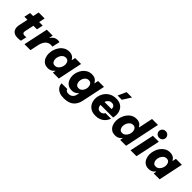

<svg xmlns="http://www.w3.org/2000/svg" viewBox="272 -2239 3910 3910"><g transform="rotate(45 2227.0 -284.0)"><path d="M264 10Q202 10 165.5 -9.5Q129 -29 112.5 -60.5Q96 -92 94.5 -128Q93 -164 100 -198L142 -394H54L83 -530H171L199 -661H371L343 -530H446L417 -394H314L272 -197Q255 -123 334 -123Q351 -123 364.5 -125.5Q378 -128 378 -128L350 1Q350 1 325.5 5.5Q301 10 264 10Z M451 0 564 -530H734L717 -450H722Q745 -490 784 -515Q823 -540 879 -540Q902 -540 913.5 -537Q925 -534 925 -534L889 -367Q889 -367 876.5 -369Q864 -371 845 -371Q770 -371 725 -319.5Q680 -268 662 -185L623 0Z M1205 -540Q1248 -540 1276.5 -528Q1305 -516 1322 -500Q1339 -484 1347 -470.5Q1355 -457 1356 -454H1364L1380 -530H1551L1440 0H1269L1282 -61H1274Q1274 -61 1266.5 -50.5Q1259 -40 1242 -26Q1225 -12 1197 -1Q1169 10 1128 10Q1062 10 1019 -21.5Q976 -53 955 -104.5Q934 -156 934 -215Q934 -272 952.5 -329.5Q971 -387 1005.5 -434.5Q1040 -482 1090.5 -511Q1141 -540 1205 -540ZM1243 -403Q1200 -403 1169.5 -377Q1139 -351 1123 -312Q1107 -273 1107 -234Q1107 -191 1128.5 -159Q1150 -127 1198 -127Q1240 -127 1270.5 -153Q1301 -179 1317.5 -217.5Q1334 -256 1334 -295Q1334 -338 1312 -370.5Q1290 -403 1243 -403Z M1795 214Q1719 214 1672 195.5Q1625 177 1599 149Q1573 121 1562 93.5Q1551 66 1549.5 47.5Q1548 29 1548 29H1713Q1713 29 1715 37Q1717 45 1725.5 55.5Q1734 66 1751.5 74Q1769 82 1800 82Q1855 82 1889.5 51Q1924 20 1934 -29L1944 -78H1937Q1937 -78 1928.5 -68Q1920 -58 1903 -45Q1886 -32 1859 -22.5Q1832 -13 1796 -13Q1727 -13 1682.5 -44.5Q1638 -76 1616 -126.5Q1594 -177 1594 -235Q1594 -289 1612 -343Q1630 -397 1664 -441.5Q1698 -486 1747.5 -513Q1797 -540 1861 -540Q1907 -540 1937 -526Q1967 -512 1984.5 -494Q2002 -476 2009 -462Q2016 -448 2016 -448H2024L2041 -530H2211L2104 -20Q2081 89 2006 151.5Q1931 214 1795 214ZM1863 -144Q1903 -144 1931.5 -167.5Q1960 -191 1974.5 -227Q1989 -263 1989 -299Q1989 -343 1966.5 -376Q1944 -409 1896 -409Q1857 -409 1828.5 -385.5Q1800 -362 1785.5 -326Q1771 -290 1771 -254Q1771 -210 1793 -177Q1815 -144 1863 -144Z M2653 -601 2531 -602 2612 -781H2767ZM2503 10Q2416 10 2360.5 -24.5Q2305 -59 2278.5 -115Q2252 -171 2252 -234Q2252 -289 2271.5 -343Q2291 -397 2329.5 -441.5Q2368 -486 2425.5 -513Q2483 -540 2559 -540Q2632 -540 2681 -513.5Q2730 -487 2757 -443.5Q2784 -400 2791 -347.5Q2798 -295 2788 -242L2784 -221H2420Q2422 -173 2446 -144Q2470 -115 2515 -115Q2551 -115 2571.5 -129.5Q2592 -144 2601 -159Q2610 -174 2610 -174H2770Q2770 -174 2763 -155.5Q2756 -137 2738.5 -109.5Q2721 -82 2690.5 -54.5Q2660 -27 2614 -8.5Q2568 10 2503 10ZM2435 -320H2638Q2644 -358 2622 -386.5Q2600 -415 2553 -415Q2508 -415 2477 -387.5Q2446 -360 2435 -320Z M3065 10Q2999 10 2956 -21.5Q2913 -53 2892 -104.5Q2871 -156 2871 -215Q2871 -272 2889.5 -329.5Q2908 -387 2942.5 -434.5Q2977 -482 3027.5 -511Q3078 -540 3142 -540Q3185 -540 3213.5 -528Q3242 -516 3259 -500Q3276 -484 3284 -470.5Q3292 -457 3293 -454H3301L3365 -760H3536L3377 0H3206L3219 -61H3211Q3211 -61 3203.5 -50.5Q3196 -40 3179 -26Q3162 -12 3134 -1Q3106 10 3065 10ZM3135 -127Q3177 -127 3207.5 -153Q3238 -179 3254.5 -217.5Q3271 -256 3271 -295Q3271 -338 3249 -370.5Q3227 -403 3180 -403Q3137 -403 3106.5 -377Q3076 -351 3060 -312Q3044 -273 3044 -234Q3044 -191 3065.5 -159Q3087 -127 3135 -127Z M3738 -591Q3694 -591 3666 -619.5Q3638 -648 3638 -687Q3638 -726 3666 -754Q3694 -782 3738 -782Q3781 -782 3809 -754Q3837 -726 3837 -687Q3837 -647 3809 -619Q3781 -591 3738 -591ZM3506 0 3619 -530H3790L3677 0Z M4108 -540Q4151 -540 4179.5 -528Q4208 -516 4225 -500Q4242 -484 4250 -470.5Q4258 -457 4259 -454H4267L4283 -530H4454L4343 0H4172L4185 -61H4177Q4177 -61 4169.5 -50.5Q4162 -40 4145 -26Q4128 -12 4100 -1Q4072 10 4031 10Q3965 10 3922 -21.5Q3879 -53 3858 -104.5Q3837 -156 3837 -215Q3837 -272 3855.5 -329.5Q3874 -387 3908.5 -434.5Q3943 -482 3993.5 -511Q4044 -540 4108 -540ZM4146 -403Q4103 -403 4072.5 -377Q4042 -351 4026 -312Q4010 -273 4010 -234Q4010 -191 4031.5 -159Q4053 -127 4101 -127Q4143 -127 4173.5 -153Q4204 -179 4220.5 -217.5Q4237 -256 4237 -295Q4237 -338 4215 -370.5Q4193 -403 4146 -403Z"/></g></svg>

Font: Be Vietnam Pro ExtraBold
Style: Italic
Weight: 800
Italic angle: -12°
Designer: Lam Bao, Tony Le, Vietanh Nguyen
Foundry: Yellow Type Foundry
Version: Version 1.002; ttfautohint (v1.8.3)